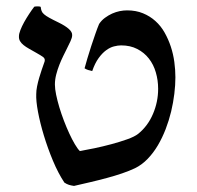

<svg xmlns="http://www.w3.org/2000/svg" viewBox="-20 -578 628 613"><path d="M250 -359.9Q253.4 -372.6 259 -391.6Q264.6 -410.6 271.2 -430.7Q277.8 -450.7 284.4 -469.7Q291 -488.8 296.4 -501.5Q304.2 -513.2 315.2 -521.2Q326.2 -529.3 338.1 -534.7Q350.1 -540 362.3 -542.5Q374.5 -544.9 385.7 -544.9Q414.1 -544.9 436.5 -535.6Q459 -526.4 476.3 -510.7Q493.7 -495.1 505.6 -473.9Q517.6 -452.6 525.4 -429Q533.2 -405.3 536.6 -380.1Q540 -355 540 -331.1Q540 -306.6 536.6 -278.6Q533.2 -250.5 526.4 -221.9Q519.5 -193.4 508.8 -165.5Q498 -137.7 483.9 -113.8Q469.7 -89.8 451.4 -70.8Q433.1 -51.8 411.1 -41Q392.6 -32.2 369.6 -24.4Q346.7 -16.6 321.3 -9.8Q295.9 -2.9 269 3.4Q242.2 9.8 216.3 15.6Q206.5 14.2 199.7 12Q192.9 9.8 185.5 4.9Q165.5 -25.4 148.9 -65.2Q132.3 -105 120.1 -145.3Q107.9 -185.5 101.3 -220.9Q94.7 -256.3 95.7 -277.8Q95.7 -289.1 98.4 -302.5Q101.1 -315.9 105 -329.3Q108.9 -342.8 113.3 -355.5Q117.7 -368.2 121.1 -377.9Q123 -381.8 123 -386.2Q123 -392.1 116.9 -396.5Q110.8 -400.9 95.2 -409.7Q83 -416.5 72.8 -422.4Q62.5 -428.2 55.2 -434.1Q47.9 -439.9 43.9 -446.8Q40 -453.6 40.5 -462.4Q40.5 -470.2 45.2 -482.2Q49.8 -494.1 57.1 -507.3Q64.5 -520.5 73 -533.4Q81.5 -546.4 89.4 -556.6Q93.3 -557.6 99.1 -557.6Q102.5 -557.6 105.5 -557.4Q108.4 -557.1 109.9 -556.2Q110.8 -548.3 112.8 -543Q114.7 -537.6 120.6 -532.5Q126.5 -527.3 137.5 -521.2Q148.4 -515.1 167.5 -505.9Q188.5 -495.6 199.7 -485.6Q210.9 -475.6 210.4 -465.8Q210.4 -458 205.3 -447Q200.2 -436 193.4 -422.4Q188.5 -412.6 181.9 -399.2Q175.3 -385.7 169.4 -370.8Q163.6 -356 159.4 -339.8Q155.3 -323.7 155.3 -308.1Q155.3 -294.4 159.2 -275.6Q163.1 -256.8 169.4 -235.6Q175.8 -214.4 184.1 -192.6Q192.4 -170.9 201.2 -151.9Q210 -132.8 218.8 -117.9Q227.5 -103 234.9 -95.7Q254.4 -99.1 281.5 -104.7Q308.6 -110.4 335.7 -117.7Q362.8 -125 386.2 -133.3Q409.7 -141.6 421.4 -150.9Q452.1 -175.8 468.5 -214.4Q484.9 -252.9 484.9 -294.4Q484.9 -321.8 477.5 -346.9Q470.2 -372.1 455.3 -391.1Q440.4 -410.2 418.2 -421.6Q396 -433.1 366.7 -433.1Q356.4 -433.1 344 -429.9Q331.5 -426.8 319.1 -417.7Q306.6 -408.7 294.9 -392.6Q283.2 -376.5 274.4 -351.1Q267.6 -352.5 261.5 -354.5Q255.4 -356.4 250 -359.9Z"/></svg>

Font: Federov2
Style: Regular
Weight: 400
Designer: Olexa M. Volochay | Cyreal.org
Foundry: Olexa M. Volochay | Cyreal.org
Version: Version 1.000